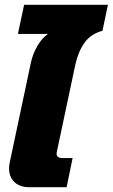

<svg xmlns="http://www.w3.org/2000/svg" viewBox="-20 -784 472 804"><path d="M104 0Q63 0 40.5 -21.5Q18 -43 18 -79Q18 -92 21 -105L109 -520Q117 -558 136.5 -591.5Q156 -625 181 -642H55L81 -764H432L409 -655Q360 -642 333.5 -604.5Q307 -567 295 -511L219 -153Q218 -149 217.5 -145.5Q217 -142 217 -140Q217 -122 243 -122H284L259 0Z"/></svg>

Font: Kanit
Style: Bold Italic
Weight: 700
Italic angle: -12°
Designer: Katatrad Team
Foundry: CadsonDemak
Version: Version 2.000; ttfautohint (v1.8.3)